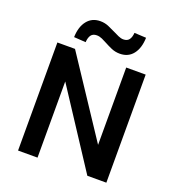

<svg xmlns="http://www.w3.org/2000/svg" viewBox="-160 -1049 1078 1177"><g transform="rotate(20 378.5 -461.0)"><path d="M91 0V-705H206L545 -193H540V-705H667V0H543L212 -506H218V0ZM253 -766 176 -771Q178 -839 209.5 -878.5Q241 -918 295 -918Q325 -918 350.5 -906.5Q376 -895 397 -885Q413 -877 430.5 -869Q448 -861 464 -861Q489 -861 501 -877Q513 -893 515 -922L592 -918Q590 -850 559 -810.5Q528 -771 473 -771Q443 -771 417 -782.5Q391 -794 373 -804Q357 -813 339 -821Q321 -829 304 -829Q279 -829 267 -813Q255 -797 253 -766Z"/></g></svg>

Font: Nunito Sans 7pt SemiCondensed
Style: Bold
Weight: 700
Width: 4
Designer: Vernon Adams
Foundry: Vernon Adams
Version: Version 3.101;gftools[0.9.27]